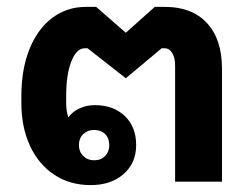

<svg xmlns="http://www.w3.org/2000/svg" viewBox="-20 -527 722 557"><path d="M42 -228V-249Q42 -326 65.5 -384.5Q89 -443 131.5 -475Q174 -507 229 -507H259L345 -432L429 -507H459Q537 -507 580.5 -460Q624 -413 624 -328V0H488V-336Q488 -360 479.5 -373.5Q471 -387 457 -387H449L345 -300L234 -387H226Q202 -387 187 -349Q172 -311 172 -249V-228Q172 -205 178 -187H179Q190 -203 210.5 -212.5Q231 -222 255 -222Q309 -222 342 -190.5Q375 -159 375 -106Q375 -54 338.5 -22Q302 10 243 10Q183 10 137.5 -20Q92 -50 67 -104Q42 -158 42 -228ZM297 -106Q297 -126 285 -138Q273 -150 253 -150Q234 -150 221.5 -138Q209 -126 209 -106Q209 -87 221.5 -74.5Q234 -62 253 -62Q273 -62 285 -74.5Q297 -87 297 -106Z"/></svg>

Font: Stavian Bold
Style: Bold
Weight: 700
Version: Version 1.000; ttfautohint (v1.6)